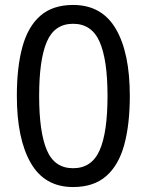

<svg xmlns="http://www.w3.org/2000/svg" viewBox="-20 -745 591 775"><path d="M275 10Q160 10 104 -87.5Q48 -185 48 -358Q48 -474 70.5 -556Q93 -638 143 -681.5Q193 -725 275 -725Q391 -725 447.5 -628.5Q504 -532 504 -358Q504 -243 481.5 -160.5Q459 -78 408.5 -34Q358 10 275 10ZM275 -66Q350 -66 382 -138Q414 -210 414 -358Q414 -504 382 -576.5Q350 -649 275 -649Q200 -649 169 -576.5Q138 -504 138 -358Q138 -212 169 -139Q200 -66 275 -66Z"/></svg>

Font: hexutelugu05
Style: Book
Weight: 400
Designer: Jelle Bosma - Monotype Design Team
Foundry: Monotype Imaging Inc.
Version: Version 2.003